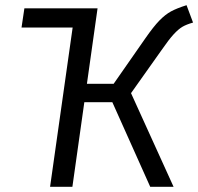

<svg xmlns="http://www.w3.org/2000/svg" viewBox="-20 -720 764 740"><path d="M602 -526 485 -361 649 0H559L413 -326H305L259 0H173L260 -614H63L74 -688H356L315 -397H418L540 -572Q572 -618 594.5 -641Q617 -664 639 -676Q661 -688 699 -700L724 -633Q699 -626 683.5 -617Q668 -608 649.5 -588Q631 -568 602 -526Z"/></svg>

Font: Fira Sans Book
Style: Italic
Weight: 350
Italic angle: -8°
Designer: bBox Type GmbH & Carrois Corporate GbR & Edenspiekermann AG
Foundry: bBox Type GmbH & Carrois Corporate GbR & Edenspiekermann AG
Version: Version 4.301